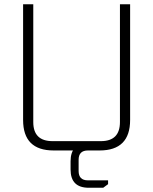

<svg xmlns="http://www.w3.org/2000/svg" viewBox="-20 -710 723 906"><path d="M89 -144V-690H137V-134Q137 -44 228 -44H456Q546 -44 546 -134V-690H594V-144Q594 0 450 0H233Q89 0 89 -144ZM313 51Q313 -35 399 -35H426V0H395Q351 0 351 44V97Q351 141 395 141H490V159L467 176H399Q313 176 313 90Z"/></svg>

Font: Oxanium ExtraLight
Style: Regular
Weight: 200
Designer: Severin Meyer
Version: Version 2.000